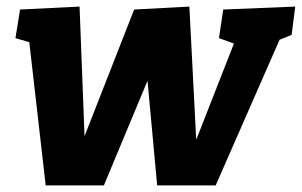

<svg xmlns="http://www.w3.org/2000/svg" viewBox="-20 -562 918 584"><path d="M119 2 68 -443 82 -430 27 -446 41 -533 222 -542 239 -99H218L388 -533L556 -542L579 -94H560L698 -446L707 -424L646 -446L659 -533L878 -542L867 -456L818 -436L836 -454L636 2H458L420 -411L466 -406L296 2Z"/></svg>

Font: Bitter Thin ExtraBold
Style: Italic
Weight: 800
Italic angle: -9°
Version: Version 2.002